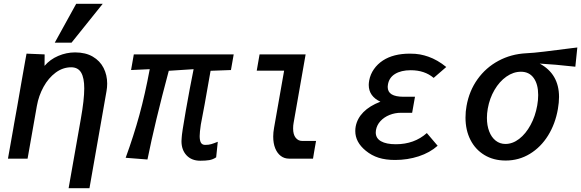

<svg xmlns="http://www.w3.org/2000/svg" viewBox="-20 -837 3066 1013"><path d="M424.5 -370.5Q424.5 -426.5 408 -454.2Q391.5 -482 355.5 -482Q311.5 -482 273.5 -453.8Q235.5 -425.5 209.8 -378.8Q184 -332 174.5 -278L125.5 0H22L49.5 -155L54.5 -184.5L71 -276Q81.5 -338 92.5 -400Q103.5 -462 113 -516Q117.5 -539 120 -554L215.5 -550L215 -489.5Q244 -523.5 287.2 -542Q330.5 -560.5 376 -560.5Q431.5 -560.5 469.5 -538.2Q507.5 -516 526.5 -478.5Q545.5 -441 545.5 -396Q545.5 -375.5 542 -356.5L452 156H342L406.5 -210Q424.5 -311 424.5 -370.5ZM269 -612 382 -817H522L357.5 -612Z M937.5 -92Q937.5 -97.5 938.5 -109.5Q939 -131.5 960.2 -252.5Q981.5 -373.5 1001.5 -472L870.5 -463.5Q797 -189.5 758 4.5L643 -4.5Q685.5 -121 715.5 -230.5Q745.5 -340 770 -472L671.5 -467.5L686 -550H1213L1198.5 -467.5L1091 -463.5Q1054.5 -253 1039.5 -179.5Q1033.5 -138.5 1033.5 -119Q1033.5 -95.5 1040.2 -84Q1047 -72.5 1062.5 -72.5Q1081 -72.5 1094.5 -76.5Q1108 -80.5 1129 -89L1120.5 -7Q1103.5 4.5 1084.2 7.8Q1065 11 1036.5 11Q991 11 964.2 -17.5Q937.5 -46 937.5 -92Z M1421.5 -116.5Q1421.5 -138.5 1426 -163L1479 -464H1334.5L1349.5 -550H1592.5L1529 -188Q1526.5 -175 1526.5 -159Q1526.5 -127 1540 -110.2Q1553.5 -93.5 1573.5 -93.5H1647.5L1640.5 -54Q1638.5 -41.5 1636 -27.5Q1633.5 -13.5 1631.5 0H1505Q1480.5 0 1461.8 -14Q1443 -28 1432.2 -54.2Q1421.5 -80.5 1421.5 -116.5Z M1909.5 -42Q1854.5 -87 1854.5 -145.5Q1854.5 -158.5 1856.5 -169Q1864.5 -212 1897.2 -245.2Q1930 -278.5 1987 -300.5Q1957.5 -314 1941.5 -336.2Q1925.5 -358.5 1925.5 -389Q1925.5 -399 1928 -413Q1934 -445 1952.8 -472Q1971.5 -499 2000.5 -518Q2056 -554 2142.5 -554Q2173.5 -554 2196 -549.8Q2218.5 -545.5 2240 -538Q2288.5 -521 2334.5 -483.5L2268 -426Q2220.5 -466.5 2147 -466.5Q2096.5 -466.5 2064.2 -446.8Q2032 -427 2026.5 -389Q2025.5 -382 2025.5 -378.5Q2025.5 -352 2046.5 -339.2Q2067.5 -326.5 2109.5 -326.5H2169.5L2154.5 -242H2095.5Q2064 -242 2035.2 -230.5Q2006.5 -219 1987.2 -198Q1968 -177 1963.5 -150Q1962.5 -142 1962.5 -138Q1962.5 -107.5 1990.2 -91.8Q2018 -76 2068.5 -76Q2166 -76 2232 -135L2289 -68Q2248 -31.5 2189 -12.2Q2130 7 2064.5 7Q2014.5 7 1977.5 -4.8Q1940.5 -16.5 1909.5 -42Z M2436 -216.5Q2436 -249 2441.5 -278Q2455.5 -357.5 2499.5 -419Q2543.5 -480.5 2610 -516.2Q2676.5 -552 2756.5 -556Q2792.5 -557.5 2852.5 -564.8Q2912.5 -572 2997 -583Q3000.5 -583.5 3026 -586.5L3015.5 -485Q2903.5 -497.5 2827.5 -501.5Q2929.5 -446.5 2929.5 -325.5Q2929.5 -296.5 2923.5 -262Q2910 -184 2871.8 -122.2Q2833.5 -60.5 2775.5 -25.2Q2717.5 10 2648 10Q2584 10 2536 -19Q2488 -48 2462 -99.2Q2436 -150.5 2436 -216.5ZM2814.5 -281Q2819.5 -309 2819.5 -335.5Q2819.5 -392.5 2795.8 -425.5Q2772 -458.5 2728.5 -458.5Q2688.5 -458.5 2651.8 -432.8Q2615 -407 2589 -362.5Q2563 -318 2553.5 -264Q2549 -238.5 2549 -215Q2549 -175 2561 -143.8Q2573 -112.5 2595.2 -95Q2617.5 -77.5 2646.5 -77.5Q2684.5 -77.5 2719.2 -104.2Q2754 -131 2779.2 -177.5Q2804.5 -224 2814.5 -281Z"/></svg>

Font: JuliaMono SemiBoldItalic
Style: Regular
Weight: 600
Italic angle: -9°
Monospace: yes
Designer: cormullion
Foundry: corm
Version: Version 0.049; ttfautohint (v1.8.4)